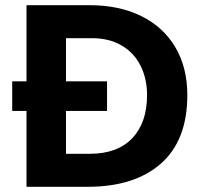

<svg xmlns="http://www.w3.org/2000/svg" viewBox="-20 -719 773 739"><path d="M82 -292H27V-406H82V-699H325Q439 -699 524 -657Q609 -615 655 -537Q701 -459 701 -353Q701 -179 599.5 -89.5Q498 0 317 0H82ZM325 -127Q432 -127 489 -187Q546 -247 546 -353Q546 -416 521 -466Q496 -516 448 -544Q400 -572 335 -572H234V-406H392V-292H234V-127Z"/></svg>

Font: Prompt SemiBold
Style: Regular
Weight: 600
Designer: Katatrad Team
Foundry: CadsonDemak
Version: Version 1.001